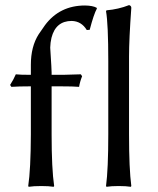

<svg xmlns="http://www.w3.org/2000/svg" viewBox="-20 -718 608 741"><path d="M397.9 -200.2V-481.9Q397.9 -625 389.2 -674.8L391.1 -678.2Q437 -682.1 478 -698.2Q486.3 -696.3 486.8 -688Q478 -565.9 478 -500V-200.2Q478 -65.9 486.8 0L484.9 2.9Q466.8 0 438 0Q409.2 0 391.1 2.9L389.2 0Q397.9 -65.4 397.9 -200.2ZM99.1 -429.2V-467.8Q99.1 -538.6 129.4 -585.9Q137.2 -598.1 153.8 -621.1Q210.4 -696.8 308.1 -696.8Q338.4 -696.3 353 -688L354 -685.1Q341.8 -663.1 326.2 -603L314.9 -602.1Q294.4 -636.2 256.8 -637.2Q195.3 -637.2 178.7 -572.3Q174.3 -553.7 173.8 -534.2Q173.8 -526.9 175.8 -501.5Q178.7 -459 179.2 -438V-429.2H222.2Q241.7 -429.2 292 -431.2L296.9 -423.8Q288.6 -403.3 285.2 -382.8Q264.2 -384.8 212.9 -384.8H179.2V-199.2Q179.2 -66.9 189 0L187 2.9Q168.9 0 139.2 0Q109.4 0 90.8 2.9L88.9 0Q98.6 -64 99.1 -199.2V-384.8H98.1Q52.2 -384.8 23.9 -382.8L19 -390.1Q33.2 -412.6 41 -431.2Q56.6 -429.2 99.1 -429.2Z"/></svg>

Font: Linux Biolinum O
Style: Regular
Weight: 400
Designer: Philipp H. Poll
Foundry: Philipp H. Poll
Version: Version 1.0.4